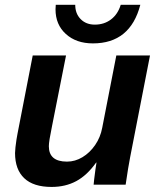

<svg xmlns="http://www.w3.org/2000/svg" viewBox="-20 -755 651 785"><path d="M373 -90.3Q335.9 -38.1 291.7 -14.4Q247.6 9.3 190.9 9.3Q116.7 9.3 79.1 -26.4Q41.5 -62 41.5 -129.4Q41.5 -137.7 43.2 -153.1Q44.9 -168.5 47.4 -184.6Q49.8 -200.7 51.8 -209.5L113.8 -528.3H250L192.4 -237.8Q179.7 -176.8 179.7 -157.2Q179.7 -94.2 253.9 -94.2Q287.1 -94.2 317.1 -112.3Q347.2 -130.4 368.9 -161.9Q390.6 -193.4 397.9 -232.4L455.6 -528.3H593.3L512.2 -112.8Q508.3 -93.3 503.7 -65.2Q499 -37.1 493.7 0H362.8Q362.8 -2.9 365 -21.7Q367.2 -40.5 370.1 -61.3Q373 -82 374.5 -90.3ZM359.9 -577.6Q291.5 -577.6 249.3 -616Q207 -654.3 207 -716.8L208 -735.4H287.6Q287.6 -699.2 309.8 -676.8Q332 -654.3 367.7 -654.3Q405.8 -654.3 433.8 -675.5Q461.9 -696.8 473.6 -735.4H553.7Q512.7 -577.6 359.9 -577.6Z"/></svg>

Font: Arimo
Style: Bold Italic
Weight: 700
Italic angle: -12°
Designer: Steve Matteson
Foundry: Monotype Imaging Inc.
Version: Version 1.33